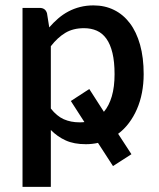

<svg xmlns="http://www.w3.org/2000/svg" viewBox="-20 -540 604 729"><path d="M65.5 169.5H173V-46.5C189.7 -29.5 208.5 -16.2 229.5 -6.8C250.5 2.8 276 7.5 306 7.5C314 7.5 321.8 7.1 329.5 6.2C337.2 5.4 344.7 4.2 352 2.5L409 90.5L479 45.5L428.5 -32C443.8 -43.3 457.5 -57 469.5 -73C481.5 -89 491.7 -106.6 500 -125.8C508.3 -144.9 514.7 -165.7 519 -188C523.3 -210.3 525.5 -233.8 525.5 -258.5C525.5 -300.5 520.9 -337.8 511.8 -370.2C502.6 -402.8 489.7 -430 473 -452C456.3 -474 436.3 -490.8 413 -502.2C389.7 -513.8 363.7 -519.5 335 -519.5C317 -519.5 300.1 -517.5 284.3 -513.5C268.4 -509.5 253.6 -503.8 239.8 -496.5C225.9 -489.2 213 -480.3 201 -470C189 -459.7 177.7 -448.3 167 -436L158.5 -489.5C154.5 -503.2 145.2 -510 130.5 -510H65.5ZM319 -202 249 -156.5 300.5 -76.5C297.5 -76.2 294.4 -75.9 291.3 -75.7C288.1 -75.6 284.8 -75.5 281.5 -75.5C259.8 -75.5 240.1 -79.4 222.3 -87.2C204.4 -95.1 188 -108.7 173 -128V-364.5C190 -386.5 208.3 -403.4 228 -415.2C247.7 -427.1 271.3 -433 299 -433C317 -433 333.2 -429.8 347.5 -423.5C361.8 -417.2 374 -407 384 -393C394 -379 401.7 -360.9 407 -338.7C412.3 -316.6 415 -289.8 415 -258.5C415 -226.2 411.5 -198.1 404.5 -174.2C397.5 -150.4 387.5 -130.8 374.5 -115.5Z"/></svg>

Font: Lato Semibold
Style: Regular
Weight: 600
Designer: Lukasz Dziedzic
Foundry: tyPoland Lukasz Dziedzic
Version: Version 2.006; 2014-01-15